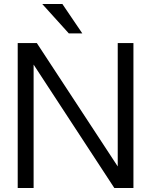

<svg xmlns="http://www.w3.org/2000/svg" viewBox="-20 -934 751 954"><path d="M548 0H643V-720H565V-107L163 -720H68V0H147V-613ZM190 -914 322 -768H389L290 -914Z"/></svg>

Font: Aspekta 350
Style: Regular
Weight: 350
Designer: Ivo Dolenc
Version: Version 2.000